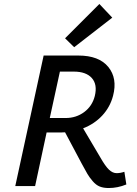

<svg xmlns="http://www.w3.org/2000/svg" viewBox="-20 -938 693 968"><path d="M546 -849 354 -700 308 -745 481 -918ZM607 -72 617 -8Q573 10 528 10Q502 10 483 2.5Q464 -5 447 -25Q430 -45 420.5 -61.5Q411 -78 392 -113L308 -271Q300 -270 285 -270H215L157 0H57L200 -658H375Q479 -658 526 -600.5Q573 -543 550 -455Q535 -398 495.5 -355.5Q456 -313 399 -291L486 -144Q511 -100 529.5 -82.5Q548 -65 568 -65Q587 -65 607 -72ZM231 -343H311Q364 -343 404.5 -373Q445 -403 458 -454Q472 -512 443 -544.5Q414 -577 352 -577H282Z"/></svg>

Font: EauTestInfant Semibold
Style: Italic
Weight: 600
Italic angle: -12°
Designer: Christian Thalmann (Catharsis Fonts)
Version: Version 0.001;PS 000.001;hotconv 1.0.88;makeotf.lib2.5.64775